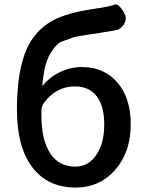

<svg xmlns="http://www.w3.org/2000/svg" viewBox="-20 -829 658 862"><path d="M320 13Q194 13 125 -78Q56 -169 56 -336Q56 -508 99 -607Q138 -695 219 -738Q283 -772 401 -789Q476 -800 493.5 -808Q511 -816 536 -774Q561 -731 513 -697Q509 -694 426 -681Q325 -666 315 -663Q287 -653 259 -643Q232 -633 205 -587Q178 -541 170 -447Q170 -442 173 -446Q204 -484 250.5 -506Q297 -528 348 -528Q445 -528 505 -461Q567 -391 567 -271Q567 -144 495 -64Q426 13 320 13ZM318 -81Q377 -81 412.5 -133.5Q448 -186 448 -269.5Q448 -353 414 -397Q380 -441 317 -441Q232 -441 178 -368Q166 -352 166 -332V-312Q166 -201 205 -141Q244 -81 318 -81Z"/></svg>

Font: Resource Han Rounded KR Medium
Style: Regular
Weight: 500
Designer: Cyano Hao (round all glyphs); Ryoko NISHIZUKA 西塚涼子 (kana, bopomofo & ideographs); Paul D. Hunt (Latin, Greek & Cyrillic)
Foundry: Cyano Hao
Version: 0.990